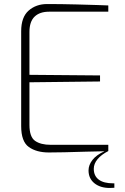

<svg xmlns="http://www.w3.org/2000/svg" viewBox="-20 -753 622 952"><path d="M547 156V178Q539 179 524 179Q477 179 448 155.5Q419 132 419 92Q419 65 438.5 40Q458 15 498 -3Q438 -1 408 -1Q284 3 222 3Q161 3 123 -24Q85 -51 85 -128V-598Q85 -668 122 -700.5Q159 -733 214 -733Q282 -733 359 -731Q436 -729 464 -728L517 -726V-695H223Q177 -695 151.5 -670.5Q126 -646 126 -594V-382L476 -379V-349L126 -345V-134Q126 -74 154 -54.5Q182 -35 231 -35H517V-4Q482 14 463.5 36.5Q445 59 445 84Q445 119 469.5 137.5Q494 156 541 156Z"/></svg>

Font: Exo ExtraLight
Style: Regular
Weight: 275
Designer: Natanael Gama
Foundry: Natanael Gama
Version: Version 1.500; ttfautohint (v1.6)